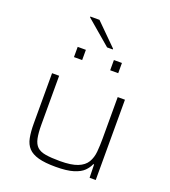

<svg xmlns="http://www.w3.org/2000/svg" viewBox="-161 -1022 1013 1146"><g transform="rotate(20 345.5 -449.0)"><path d="M325 8Q257 8 215.5 -3.5Q174 -15 152 -38.5Q130 -62 122.5 -100Q115 -138 115 -191V-510H160V-201Q160 -147 167 -113.5Q174 -80 192.5 -62.5Q211 -45 246.5 -39Q282 -33 338 -33Q410 -33 450 -49Q490 -65 507.5 -94.5Q525 -124 528.5 -163Q532 -202 532 -246V-510H578V0H539L537 -84H532Q522 -60 501 -39Q480 -18 438 -5Q396 8 325 8ZM205 -645V-710H257V-645ZM435 -645V-710H486V-645ZM371 -767 214 -901V-906H272L407 -772V-767Z"/></g></svg>

Font: Saira Expanded ExtraLight
Style: Regular
Weight: 250
Width: 7
Designer: Hector Gatti with collaboration of the Omnibus-Type team
Foundry: Omnibus-Type
Version: Version 1.101